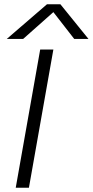

<svg xmlns="http://www.w3.org/2000/svg" viewBox="-20 -883 436 903"><path d="M201 -863H264L396 -700H329L231 -826L89 -700H12ZM169 -650H231L116 0H54Z"/></svg>

Font: Overused Grotesk Book
Style: Italic
Weight: 350
Italic angle: -10°
Version: Version 0.003